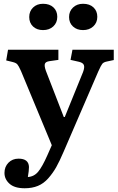

<svg xmlns="http://www.w3.org/2000/svg" viewBox="-20 -777 633 1026"><path d="M210 -616.2Q176.8 -616.2 156.5 -635.5Q136.2 -654.8 136.2 -686Q136.2 -716.8 156.7 -736.8Q177.2 -756.8 210 -756.8Q245.1 -756.8 265.6 -737.5Q286.1 -718.3 286.1 -687Q286.1 -655.8 264.9 -636Q243.7 -616.2 210 -616.2ZM349.1 -686Q349.1 -716.8 370.1 -736.8Q391.1 -756.8 423.8 -756.8Q459 -756.8 479.5 -737.5Q500 -718.3 500 -687Q500 -655.8 478.5 -636Q457 -616.2 423.8 -616.2Q390.6 -616.2 369.9 -635.5Q349.1 -654.8 349.1 -686ZM111.8 229Q57.6 229 30.8 204.8Q3.9 180.7 3.9 147Q3.9 114.3 25.1 92.5Q46.4 70.8 79.1 70.8Q133.3 70.8 134.8 115.2Q134.8 134.8 128.9 168.9Q162.1 167 184.1 140.4Q206.1 113.8 232.9 53.2L256.8 -1L92.8 -396Q91.8 -397.9 90.3 -401.4Q79.6 -425.3 72.5 -433.3Q65.4 -441.4 46.9 -445.8L13.2 -454.1L22.9 -511.2H292V-457L244.1 -450.2Q224.1 -447.3 220 -436.3Q215.8 -425.3 225.1 -398.9L320.8 -151.9H326.2L423.8 -392.1Q433.1 -417 428.2 -429.4Q423.3 -441.9 401.9 -446.8L356.9 -457L367.2 -511.2H587.9V-456.1L550.8 -448.2Q533.7 -444.8 526.6 -436Q519.5 -427.2 506.8 -398.4Q505.9 -396.5 505.1 -395Q504.4 -393.6 503.9 -392.1L319.8 34.2Q298.3 84.5 280.3 116.5Q262.2 148.4 237.8 176Q213.4 203.6 182.6 216.3Q151.9 229 111.8 229Z"/></svg>

Font: Literata Book SemiBold
Style: Regular
Weight: 600
Designer: Latin by Veronika Burian and Jose Scaglione. Greek by Irene Vlachou. Cyrillic by Vera Evstafieva
Foundry: TypeTogether
Version: Version 2.003;PS 002.003;hotconv 1.0.88;makeotf.lib2.5.64775